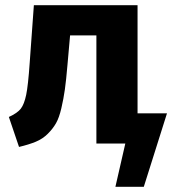

<svg xmlns="http://www.w3.org/2000/svg" viewBox="-20 -551 661 737"><path d="M508 -116H621L532 166H423L461 0H350V-415H249L239 -302Q234 -243 229 -207.5Q224 -172 215.5 -135.5Q207 -99 195 -78Q183 -57 163.5 -37.5Q144 -18 117.5 -7Q91 4 53 13L14 -102Q47 -117 60 -134Q73 -151 80.5 -187Q88 -223 94 -310L110 -531H508Z"/></svg>

Font: FiraGO
Style: Bold
Weight: 700
Designer: bBox Type
Foundry: bBox Type GmbH
Version: Version 1.001;PS 001.001;hotconv 1.0.88;makeotf.lib2.5.64775